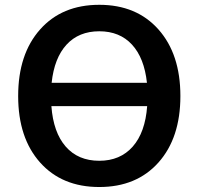

<svg xmlns="http://www.w3.org/2000/svg" viewBox="-20 -749 806 779"><path d="M623 -89.8Q534.2 9.8 382.8 9.8Q231.4 9.8 142.6 -89.8Q53.7 -189.5 53.7 -359.4Q53.7 -529.3 142.6 -629.4Q231.4 -729.5 382.8 -729.5Q534.2 -729.5 623 -629.4Q711.9 -529.3 711.9 -359.4Q711.9 -189.5 623 -89.8ZM188.5 -318.4Q196.3 -211.9 246.6 -154.3Q296.9 -96.7 382.8 -96.7Q467.8 -96.7 518.6 -154.3Q569.3 -211.9 577.1 -318.4ZM189.5 -413.1H576.2Q565.4 -513.7 515.6 -567.9Q465.8 -622.1 382.8 -622.1Q299.8 -622.1 250 -567.9Q200.2 -513.7 189.5 -413.1Z"/></svg>

Font: Min Sans SemiBold
Style: Regular
Weight: 600
Designer: Jinseong-Kim, NotoSansCJK, Nunito
Foundry: Jinseong-Kim
Version: Version 1.400;Glyphs 3.1.2 (3151)